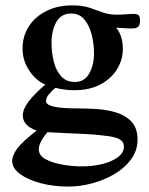

<svg xmlns="http://www.w3.org/2000/svg" viewBox="-20 -479 556 715"><path d="M234.4 215.8Q178.7 215.8 131.1 203.1Q83.5 190.4 54.4 168.9Q25.4 147.5 25.4 120.6Q25.4 98.6 45.7 72.3Q65.9 45.9 116.7 7.3Q64.9 -10.3 64.9 -49.8Q64.9 -72.3 86.7 -101.1Q108.4 -129.9 148.9 -164.1Q113.8 -178.7 88.9 -216.1Q64 -253.4 64 -297.9Q64 -344.7 87.6 -381.1Q111.3 -417.5 153.1 -438.2Q194.8 -459 249 -459Q287.6 -459 313 -450.4Q338.4 -441.9 361.6 -433.1Q384.8 -424.3 415.5 -424.3Q432.1 -424.3 449.2 -425.8Q466.3 -427.2 478.5 -427.2Q490.2 -427.2 495.8 -422.6Q501.5 -418 501.5 -402.3Q501.5 -386.2 494.9 -379.6Q488.3 -373 471.7 -373Q458.5 -373 441.2 -374.3Q423.8 -375.5 412.6 -376Q437.5 -345.2 437.5 -297.4Q438 -258.8 417.2 -223.4Q396.5 -188 356 -165.5Q315.4 -143.1 255.9 -143.1Q220.7 -143.1 186.5 -151.9Q173.8 -141.6 162.6 -128.4Q151.4 -115.2 151.4 -102.5Q151.4 -88.4 180.7 -81.8Q210 -75.2 274.4 -75.2Q302.2 -75.2 339.4 -73Q376.5 -70.8 411.4 -60.5Q446.3 -50.3 469.2 -26.4Q492.2 -2.4 492.2 41Q492.2 81.1 468.8 113.5Q445.3 146 407 168.7Q368.7 191.4 323.5 203.6Q278.3 215.8 234.4 215.8ZM285.6 140.6Q326.7 140.6 362.1 131.6Q397.5 122.6 419.4 106Q441.4 89.4 441.4 66.9Q441.4 48.3 424.3 39.1Q407.2 29.8 366.2 25.9Q336.9 22 297.9 20Q258.8 18.1 220.9 16.6Q183.1 15.1 156.7 13.2Q124.5 50.8 124.5 77.6Q124.5 100.1 149.7 113.8Q174.8 127.4 211.9 134Q249 140.6 285.6 140.6ZM258.3 -173.8Q295.4 -173.8 312.7 -205.8Q330.1 -237.8 330.1 -281.7Q330.1 -314.5 321.8 -348.4Q313.5 -382.3 294.9 -405.5Q276.4 -428.7 245.1 -428.7Q207.5 -428.7 189.7 -397Q171.9 -365.2 171.9 -319.3Q171.9 -283.2 180.2 -249.8Q188.5 -216.3 207.5 -195.1Q226.6 -173.8 258.3 -173.8Z"/></svg>

Font: Awami Nastaliq
Style: Bold
Weight: 700
Designer: Peter Martin, SIL International
Foundry: SIL International
Version: Version 3.100